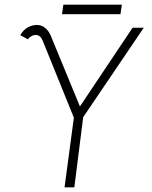

<svg xmlns="http://www.w3.org/2000/svg" viewBox="-20 -805 653 824"><path d="M133 -655Q124 -655 117 -651Q104 -644 100 -636L67 -654Q80 -677 100 -688Q120 -698 138 -698Q158 -698 174 -685Q190 -672 199 -649L323 -348L549 -686H597L337 -302L299 -1H257L297 -300L163 -631Q153 -655 133 -655ZM252 -785H503L497 -744H246Z"/></svg>

Font: Bellota Light
Style: Italic
Weight: 300
Italic angle: -7.5°
Designer: Kemie Guaida
Foundry: Kemie Guaida
Version: Version 4.001